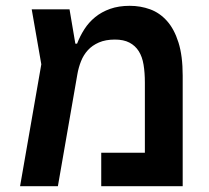

<svg xmlns="http://www.w3.org/2000/svg" viewBox="-20 -640 720 660"><path d="M122 -419 89 -608H219L239 -490H245Q255 -516 270 -539.5Q285 -563 307 -581Q329 -599 358.5 -609.5Q388 -620 426 -620Q463 -620 496 -608Q529 -596 554 -568Q579 -540 593.5 -494Q608 -448 608 -380V0H328V-115H478V-356Q478 -390 473.5 -417.5Q469 -445 457 -464Q445 -483 425 -493.5Q405 -504 375 -504Q343 -504 320 -494Q297 -484 282 -467.5Q267 -451 258.5 -429.5Q250 -408 246 -385L179 0H49Z"/></svg>

Font: IBM Plex Sans Hebrew SemiBold
Style: Regular
Weight: 600
Designer: Mike Abbink, Paul van der Laan, Pieter van Rosmalen, Yanek Iontef
Foundry: Bold Monday
Version: Version 1.2